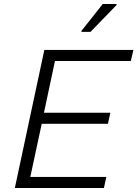

<svg xmlns="http://www.w3.org/2000/svg" viewBox="-20 -937 685 957"><path d="M386 -783V-778H431L561 -912V-917H492ZM201 -688 54 0H498L510 -55H131L188 -320H518L530 -375H199L254 -633H632L645 -688Z"/></svg>

Font: Saira UNSAM Light Italic
Style: Regular
Weight: 300
Italic angle: -12°
Designer: Hector Gatti with collaboration of the Omnibus-Type team
Foundry: Omnibus-Type
Version: Version 0.072;PS 000.072;hotconv 1.0.88;makeotf.lib2.5.64775